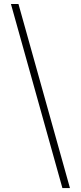

<svg xmlns="http://www.w3.org/2000/svg" viewBox="-20 -949 408 969"><path d="M294.9 0H333L73.2 -928.7H35.2Z"/></svg>

Font: Caledo
Style: Light
Weight: 300
Designer: BSozoo
Foundry: BSozoo
Version: Version 002.000